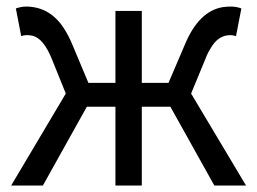

<svg xmlns="http://www.w3.org/2000/svg" viewBox="-20 -577 800 597"><path d="M574.2 -286.1 745.1 0H646.5L509.8 -245.1H420.9V0H338.9V-245.1H250L113.3 0H14.6L184.6 -286.1L141.6 -392.6Q115.2 -458 81.1 -465.8Q73.2 -467.8 63.5 -467.8Q54.7 -467.8 45.9 -464.8L29.3 -550.8Q46.9 -556.6 60.5 -556.6Q135.7 -556.6 179.7 -487.3Q193.4 -465.8 204.1 -440.4L254.9 -319.3H338.9V-543H420.9V-319.3H503.9L555.7 -440.4Q598.6 -542 671.9 -554.7Q684.6 -556.6 698.2 -556.6Q714.8 -556.6 730.5 -550.8L713.9 -464.8Q703.1 -467.8 696.3 -467.8Q657.2 -467.8 633.8 -424.8Q625 -411.1 618.2 -392.6Z"/></svg>

Font: Taipei Sans TC Beta
Style: Regular
Weight: 400
Designer: JT Foundry
Foundry: JT Foundry
Version: Version 1.000